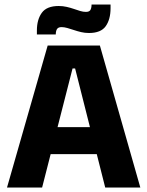

<svg xmlns="http://www.w3.org/2000/svg" viewBox="-20 -844 663 864"><path d="M11.5 0 194.5 -639H429.5L611.5 0H453.5L318 -536H306.5L169.5 0ZM167 -150.5V-272H455V-150.5ZM380.5 -695.5Q362 -695.5 345 -699.5Q328 -703.5 312.5 -708.8Q297 -714 283 -718Q269 -722 257 -722Q243 -722 237.2 -714.2Q231.5 -706.5 231 -691V-689H146V-707Q146 -755.5 168 -786.2Q190 -817 244 -817Q263 -817 280.2 -813Q297.5 -809 312.5 -803.8Q327.5 -798.5 341 -794.5Q354.5 -790.5 366.5 -790.5Q381 -790.5 386.2 -798.2Q391.5 -806 392 -821.5V-823.5H477.5V-807Q477.5 -757 455.8 -726.2Q434 -695.5 380.5 -695.5Z"/></svg>

Font: Anek Gujarati Medium
Style: Bold
Weight: 700
Version: Version 1.003